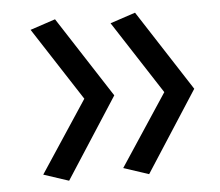

<svg xmlns="http://www.w3.org/2000/svg" viewBox="-43 -566 707 618"><g transform="rotate(-5 310.0 -256.5)"><path d="M414.7 -517 583.3 -256.5 509.5 -218.3 333.3 -490ZM333.3 -22.2 509.8 -289.7 583.3 -256.5 414.7 4.7ZM156.3 -518.3 325 -257.8 251.2 -219.7 75 -491.3ZM75 -23.5 251.5 -291 325 -257.8 156.3 3.3Z"/></g></svg>

Font: Monaspace Krypton Var ExLight
Style: Regular
Weight: 200
Designer: Riley Cran and the Lettermatic Team
Version: Version 1.200 (Monaspace Krypton Var)